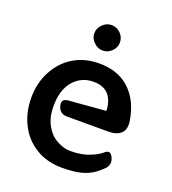

<svg xmlns="http://www.w3.org/2000/svg" viewBox="-142 -884 896 1001"><g transform="rotate(20 306.0 -383.0)"><path d="M318 11Q231 11 169 -28Q107 -66 74 -132Q41 -197 41 -278Q41 -361 76 -426Q93 -458 116.5 -484Q140 -510 171 -529Q233 -567 314 -567Q475 -567 540 -427Q548 -408 554.5 -386.5Q561 -365 565 -339Q572 -294 549 -271.5Q526 -249 480 -249H250Q209 -249 198 -288Q187 -327 227 -330L433 -347Q426 -467 319 -467Q252 -467 209 -418Q165 -368 165 -277Q165 -213 190 -170Q214 -127 252 -107Q290 -86 327 -86Q394 -86 442 -108Q471 -119 495 -139Q509 -151 519.5 -150Q530 -149 539 -132Q558 -96 533 -68Q524 -59 514.5 -50.5Q505 -42 496 -35Q462 -10 422 0Q378 11 318 11ZM306 -636Q278 -636 257 -657Q235 -678 235 -706Q235 -735 257 -756Q278 -777 306 -777Q335 -777 356 -756Q377 -735 377 -706Q377 -678 356 -657Q335 -636 306 -636Z"/></g></svg>

Font: MaokenZhuyuanTi
Style: Regular
Weight: 400
Designer: Fontworks Inc & LongZhuTi team: ZERO子、时光羊、荆南、频凡、刘鹏、Little White Dog、帆影Magmeta、奈白不弍、白日月球、ChaoTawei、雨三（排名不分先后）
Version: Version 1.000; 20230222